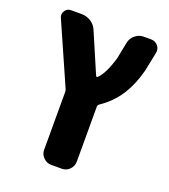

<svg xmlns="http://www.w3.org/2000/svg" viewBox="-136 -617 820 934"><g transform="rotate(20 274.5 -150.0)"><path d="M177 -151 37 -468Q29 -486 40 -503Q51 -520 71 -520H126Q152 -520 174 -506Q196 -492 206 -468L294 -263Q299 -254 304 -260Q335 -289 361 -374L379 -464Q384 -488 403.5 -504Q423 -520 447 -520H485Q507 -520 521 -503.5Q535 -487 530 -465L510 -367Q488 -285 451 -229.5Q414 -174 357 -136Q349 -130 349 -123V163Q349 186 332.5 203Q316 220 292 220H237Q214 220 197 203Q180 186 180 163V-135Q180 -144 177 -151Z"/></g></svg>

Font: Rounded Mplus 1c ExtraBold
Style: Regular
Weight: 800
Version: Version 1.059.20150529